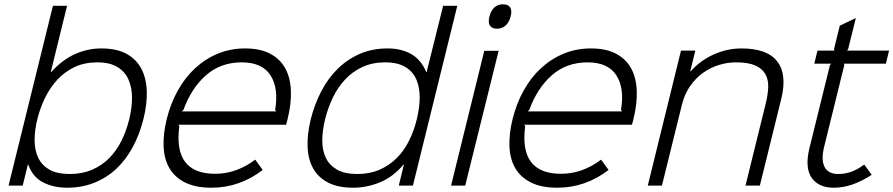

<svg xmlns="http://www.w3.org/2000/svg" viewBox="-20 -866 4169 896"><path d="M649 -309Q631 -238 599.5 -179.5Q568 -121 523.5 -79Q479 -37 421 -13.5Q363 10 293 10Q230 10 181 -15Q132 -40 112 -98H110L86 0H20L227 -839H293L217 -530H219Q272 -588 331 -614Q390 -640 453 -640Q524 -640 570 -615Q616 -590 639.5 -545.5Q663 -501 665 -440.5Q667 -380 649 -309ZM583 -309Q596 -362 596 -410Q596 -458 579.5 -495Q563 -532 527.5 -553.5Q492 -575 434 -575Q375 -575 329 -553.5Q283 -532 248.5 -495Q214 -458 190.5 -410Q167 -362 154 -309Q141 -256 141.5 -209.5Q142 -163 159 -128.5Q176 -94 211.5 -74Q247 -54 306 -54Q364 -54 410 -74Q456 -94 490 -128.5Q524 -163 547 -209.5Q570 -256 583 -309Z M1322 -310Q1320 -302 1318.5 -296Q1317 -290 1315 -284H811L817 -278Q787 -55 984 -55Q1035 -55 1082 -72Q1129 -89 1171 -121L1206 -73Q1153 -32 1093 -11Q1033 10 967 10Q893 10 844.5 -14Q796 -38 771 -80.5Q746 -123 743.5 -182Q741 -241 758 -310Q776 -383 810 -444Q844 -505 891.5 -548.5Q939 -592 997.5 -616Q1056 -640 1124 -640Q1194 -640 1240.5 -615.5Q1287 -591 1311 -547.5Q1335 -504 1337.5 -443Q1340 -382 1322 -310ZM1269 -346 1264 -353Q1281 -455 1242 -515Q1203 -575 1108 -575Q1010 -575 941.5 -515Q873 -455 836 -353L828 -346Z M1907 0H1841L1865 -98H1863Q1814 -40 1753 -15Q1692 10 1628 10Q1558 10 1512 -13.5Q1466 -37 1442 -79Q1418 -121 1415.5 -179.5Q1413 -238 1430 -309Q1448 -380 1479.5 -440.5Q1511 -501 1556.5 -545.5Q1602 -590 1660 -615Q1718 -640 1789 -640Q1852 -640 1898.5 -614Q1945 -588 1969 -530H1971L2048 -839H2114ZM1925 -309Q1938 -362 1938.5 -410Q1939 -458 1923 -495Q1907 -532 1871.5 -553.5Q1836 -575 1777 -575Q1718 -575 1671.5 -553.5Q1625 -532 1590.5 -495Q1556 -458 1533 -410Q1510 -362 1497 -309Q1484 -256 1484 -209.5Q1484 -163 1501 -128.5Q1518 -94 1553.5 -74Q1589 -54 1648 -54Q1706 -54 1751.5 -74Q1797 -94 1831.5 -128.5Q1866 -163 1889 -209.5Q1912 -256 1925 -309Z M2363 -789Q2356 -762 2339.5 -747Q2323 -732 2299 -732Q2275 -732 2266 -747Q2257 -762 2264 -789Q2271 -816 2287 -831Q2303 -846 2327 -846Q2352 -846 2361 -831Q2370 -816 2363 -789ZM2151 0H2085L2240 -629H2307Z M2936 -310Q2934 -302 2932.5 -296Q2931 -290 2929 -284H2425L2431 -278Q2401 -55 2598 -55Q2649 -55 2696 -72Q2743 -89 2785 -121L2820 -73Q2767 -32 2707 -11Q2647 10 2581 10Q2507 10 2458.5 -14Q2410 -38 2385 -80.5Q2360 -123 2357.5 -182Q2355 -241 2372 -310Q2390 -383 2424 -444Q2458 -505 2505.5 -548.5Q2553 -592 2611.5 -616Q2670 -640 2738 -640Q2808 -640 2854.5 -615.5Q2901 -591 2925 -547.5Q2949 -504 2951.5 -443Q2954 -382 2936 -310ZM2883 -346 2878 -353Q2895 -455 2856 -515Q2817 -575 2722 -575Q2624 -575 2555.5 -515Q2487 -455 2450 -353L2442 -346Z M3626 -405 3526 0H3459L3554 -385Q3564 -426 3565 -460.5Q3566 -495 3551.5 -520.5Q3537 -546 3504.5 -560.5Q3472 -575 3415 -575Q3374 -575 3334 -562.5Q3294 -550 3260 -525.5Q3226 -501 3200 -463.5Q3174 -426 3162 -376L3069 0H3003L3158 -630H3225L3201 -533H3203Q3248 -584 3311 -612Q3374 -640 3440 -640Q3560 -640 3607 -579.5Q3654 -519 3626 -405Z M4048 -50Q4001 -20 3958 -5Q3915 10 3871 10Q3799 10 3767 -37.5Q3735 -85 3758 -177L3853 -562L3859 -569H3780L3795 -630H3874L3872 -637L3899 -746L3974 -782L3938 -637L3933 -630H4129L4114 -569H3918L3920 -562L3826 -181Q3811 -120 3828 -87Q3845 -54 3892 -54Q3924 -54 3953 -64.5Q3982 -75 4013 -98Z"/></svg>

Font: TypoPRO Sinkin Sans
Style: 300 Light Italic
Weight: 300
Italic angle: -112°
Designer: Keith Bates
Foundry: K-Type
Version: Sinkin Sans (version 1.0)  by Keith Bates   •   © 2014   www